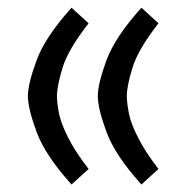

<svg xmlns="http://www.w3.org/2000/svg" viewBox="-20 -476 502 507"><path d="M238.3 -222.2C238.3 -200.2 246.1 -168.5 261.2 -127.4C276.4 -86.4 307.1 -40 353.5 11.2L398.4 -29.8C373.5 -62 355.5 -90.3 343.8 -114.3C331.5 -138.2 323.7 -159.2 320.3 -177.2C316.9 -194.8 314.9 -210 314.9 -222.7C314.9 -239.7 319.8 -264.6 329.6 -296.4C338.9 -328.1 361.8 -367.2 398.4 -414.6L353.5 -455.6C307.1 -404.3 276.4 -357.9 261.2 -316.9C246.1 -275.9 238.3 -244.1 238.3 -222.2ZM53.7 -222.2C53.7 -200.2 61.5 -168.5 76.7 -127.4C91.8 -86.4 122.6 -40 168.9 11.2L213.9 -29.8C189 -62 170.9 -90.3 159.2 -114.3C147 -138.2 139.2 -159.2 135.7 -177.2C132.3 -194.8 130.4 -210 130.4 -222.7C130.4 -239.7 135.3 -264.6 145 -296.4C154.3 -328.1 177.2 -367.2 213.9 -414.6L168.9 -455.6C122.6 -404.3 91.8 -357.9 76.7 -316.9C61.5 -275.9 53.7 -244.1 53.7 -222.2Z"/></svg>

Font: Vazir
Style: Regular
Weight: 400
Designer: Saber Rastikerdar
Foundry: Saber Rastikerdar
Version: Version 27.002;January 24, 2021;FontCreator 13.0.0.2683 64-b